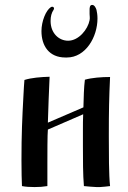

<svg xmlns="http://www.w3.org/2000/svg" viewBox="-20 -754 520 778"><path d="M172 0V-91C172 -129 172 -210 174 -229L317 -291C316 -270 316 -249 316 -227V-163C316 -108 316 -46 320 0C329 1 362 4 371 4H385C393 4 417 1 426 0C421 -42 421 -140 421 -198V-210C421 -302 422 -356 426 -442C391 -442 352 -439 324 -431C320 -401 319 -358 318 -319L174 -257C176 -317 178 -385 181 -443C146 -442 107 -439 79 -430C78 -415 76 -394 75 -367C70 -274 67 -211 67 -104C67 -65 68 -15 69 0C84 3 101 4 120 4C139 4 154 3 172 0ZM375 -679C375 -693 373 -706 371 -714C369 -721 363 -734 354 -734H353C343 -734 343 -720 343 -714V-697C343 -690 345 -681 343 -672C336 -635 299 -589 256 -589C219 -589 185 -619 185 -669C185 -688 189 -702 197 -714C203 -723 194 -730 186 -725C166 -712 148 -668 148 -628C148 -568 179 -521 245 -521H251C327 -521 375 -604 375 -679Z"/></svg>

Font: Ponomar Unicode
Style: Regular
Weight: 400
Version: 1.3